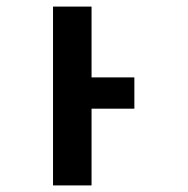

<svg xmlns="http://www.w3.org/2000/svg" viewBox="-20 -563 570 583"><path d="M141 0V-543H258V-328H388V-233H258V0Z"/></svg>

Font: Noto Sans Mono Condensed SemiBold
Style: Regular
Weight: 600
Width: 3
Designer: Monotype Design Team
Foundry: Monotype Imaging Inc.
Version: Version 2.014